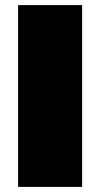

<svg xmlns="http://www.w3.org/2000/svg" viewBox="-20 -733 393 753"><path d="M51 0V-713H302V0Z"/></svg>

Font: Commissioner Black
Style: Regular
Weight: 900
Designer: Kostas Bartsokas
Foundry: Kostas Bartsokas
Version: Version 1.000; ttfautohint (v1.8.3)